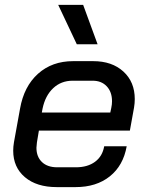

<svg xmlns="http://www.w3.org/2000/svg" viewBox="-20 -757 601 785"><path d="M34 -141Q34 -157 37 -175L62 -313Q78 -404 135.5 -455.5Q193 -507 279 -507H361Q438 -507 484.5 -464.5Q531 -422 531 -352Q531 -335 528 -317L511 -223H139L131 -175Q129 -159 129 -153Q129 -116 151.5 -94.5Q174 -73 214 -73H290Q338 -73 368.5 -95.5Q399 -118 406 -159H498Q484 -80 429 -36Q374 8 289 8H212Q130 8 82 -32.5Q34 -73 34 -141ZM431 -297 435 -316Q438 -330 438 -343Q438 -381 416.5 -404Q395 -427 359 -427H277Q230 -427 197.5 -396.5Q165 -366 154 -313L151 -297ZM218 -737H320L379 -576H294Z"/></svg>

Font: Bai Jamjuree Medium
Style: Italic
Weight: 500
Italic angle: -10°
Version: Version 1.000; ttfautohint (v1.6)